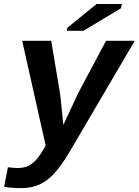

<svg xmlns="http://www.w3.org/2000/svg" viewBox="-41 -732 693 959"><path d="M66.9 207.5Q14.6 207.5 -20.5 201.2L-1.5 103.5L22.9 106L47.4 107.4Q88.9 107.4 117.7 86.4Q146.5 65.4 173.8 18.1L187 -5.4L69.8 -528.3H214.8L257.8 -271Q258.8 -266.6 259.8 -258.1Q260.7 -249.5 261.7 -241.5Q262.7 -233.4 269 -171.6Q275.4 -109.9 275.4 -107.9L283.7 -126L350.6 -269L488.8 -528.3H632.3L305.7 27.8Q246.1 128.9 192.6 168.2Q139.2 207.5 66.9 207.5ZM292.5 -578.1 295.4 -593.3 441.4 -711.9H567.4L563.5 -690.9L375.5 -578.1Z"/></svg>

Font: Cousine
Style: Bold Italic
Weight: 700
Italic angle: -12°
Monospace: yes
Designer: Steve Matteson
Foundry: Ascender Corporation
Version: Version 1.20